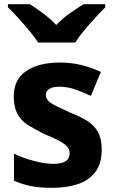

<svg xmlns="http://www.w3.org/2000/svg" viewBox="-20 -890 545 921"><path d="M230 11Q172 11 130.5 3Q89 -5 47 -23V-153Q92 -131 144.5 -117.5Q197 -104 235 -104Q277 -104 295.5 -117Q314 -130 314 -155Q314 -174 301.5 -187.5Q289 -201 263 -215Q237 -229 195 -246Q170 -258 149 -270Q128 -282 111 -292Q78 -315 62 -347Q46 -379 46 -428Q46 -509 106 -549.5Q166 -590 267 -590Q319 -590 366 -579Q413 -568 464 -545L416 -430Q374 -450 338 -462Q302 -474 264 -474Q233 -474 216.5 -463.5Q200 -453 200 -435Q200 -418 212.5 -405.5Q225 -393 250.5 -381Q276 -369 314 -351Q339 -341 359.5 -331.5Q380 -322 397 -311Q432 -289 450 -256.5Q468 -224 468 -172Q468 -105 437 -64.5Q406 -24 352.5 -6.5Q299 11 230 11ZM163 -686Q149 -708 123.5 -739Q98 -770 70 -801Q42 -832 18 -855V-870H123Q153 -851 186 -826.5Q219 -802 250 -770Q280 -802 315 -826.5Q350 -851 381 -870H485V-855Q463 -833 435.5 -803Q408 -773 382.5 -742.5Q357 -712 341 -686Z"/></svg>

Font: Menbere
Style: Regular
Weight: 400
Designer: Aleme Tadesse
Foundry: Sorkin Type Co
Version: Version 1.000